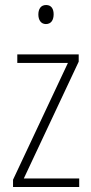

<svg xmlns="http://www.w3.org/2000/svg" viewBox="-20 -839 365 766"><path d="M164 -819C142 -819 133 -802 133 -781C133 -760 143 -743 163 -743C184 -743 194 -759 194 -782C194 -802 186 -819 164 -819ZM296 -93V-127H75L294 -593V-622H49V-588H251L32 -122V-93Z"/></svg>

Font: Noto Sans Telugu UI Condensed ExtraLight
Style: Regular
Weight: 200
Width: 3
Designer: Jelle Bosma - Monotype Design Team
Foundry: Monotype Imaging Inc.
Version: Version 2.005